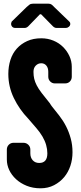

<svg xmlns="http://www.w3.org/2000/svg" viewBox="-20 -1007 440 1038"><path d="M372 -184Q372 -145 360.5 -110.5Q349 -76 327 -49.5Q305 -23 272.5 -6Q240 11 199 11Q158 11 124.5 -2.5Q91 -16 67 -38Q43 -60 30 -87.5Q17 -115 17 -145V-198Q17 -214 27.5 -224.5Q38 -235 53 -235H107Q122 -235 133 -224.5Q144 -214 144 -198V-178Q144 -155 157 -140.5Q170 -126 192 -126Q236 -126 236 -178Q236 -200 229.5 -223Q223 -246 209.5 -269Q196 -292 176.5 -314.5Q157 -337 133 -365Q84 -416 54.5 -477.5Q25 -539 25 -607Q25 -648 36.5 -683.5Q48 -719 71 -744.5Q94 -770 127 -785Q160 -800 203 -800Q238 -800 268.5 -787.5Q299 -775 321 -753Q343 -731 355.5 -703.5Q368 -676 368 -646V-592Q368 -577 358 -566.5Q348 -556 331 -556H277Q262 -556 251.5 -566.5Q241 -577 241 -592V-619Q241 -640 230.5 -652.5Q220 -665 203 -665Q186 -665 173.5 -652.5Q161 -640 161 -619Q161 -598 165 -581Q169 -564 178.5 -545.5Q188 -527 205.5 -504Q223 -481 250 -448Q252 -444 254.5 -440.5Q257 -437 259 -434Q280 -408 301 -381Q322 -354 337.5 -323.5Q353 -293 362.5 -258Q372 -223 372 -184ZM124 -969Q132 -976 139 -981.5Q146 -987 157 -987H243Q252 -987 258.5 -982.5Q265 -978 273 -969L355 -890Q360 -886 360 -878Q360 -869 352.5 -862.5Q345 -856 337 -856H285Q276 -856 267 -864L202 -930H196L132 -864Q123 -856 114 -856H62Q52 -856 46 -862.5Q40 -869 40 -879Q40 -881 41 -883.5Q42 -886 43 -890Z"/></svg>

Font: H.H. Samuel
Style: Regular
Weight: 900
Width: 1
Designer: deFharo
Foundry: deFharo
Version: Version 1.009